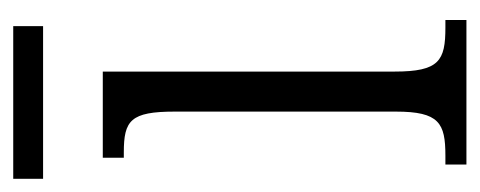

<svg xmlns="http://www.w3.org/2000/svg" viewBox="-234 -476 708 283"><g transform="rotate(-90 119.5 -334.0)"><path d="M-2 -624H223V-668H-2ZM19 0H232V-31H221C172 -31 156 -40 156 -106V-536H29V-505H37C84 -505 97 -495 97 -430V-104C97 -40 80 -31 32 -31H19Z"/></g></svg>

Font: Noto Serif Tamil ExtraCondensed Light
Style: Italic
Weight: 300
Width: 2
Italic angle: -12°
Designer: Indian Type Foundry, Tom Grace, and the Monotype Design Team
Foundry: Monotype Imaging Inc.
Version: Version 2.003